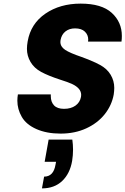

<svg xmlns="http://www.w3.org/2000/svg" viewBox="-20 -732 694 1062"><path d="M315 7Q238 7 181.5 -18Q125 -43 100.5 -85.5Q76 -128 76 -175Q76 -192 79 -210H261Q261 -205 261 -200Q261 -168 279 -149Q297 -130 334 -130Q372 -130 397 -147.5Q422 -165 428 -196Q429 -202 429 -207Q429 -226 416 -241Q403 -256 379.5 -267Q356 -278 311 -292Q247 -313 208 -334Q169 -355 149 -389Q129 -423 129 -462Q129 -481 133 -503Q150 -601 231 -656.5Q312 -712 426 -712Q542 -712 598 -661Q654 -610 654 -533Q654 -518 652 -502H467Q468 -508 468 -513Q468 -539 449.5 -557Q431 -575 395 -575Q364 -575 342.5 -558.5Q321 -542 315 -511Q314 -505 314 -500Q314 -474 340 -456.5Q366 -439 431 -417Q494 -394 533 -373Q572 -352 592 -318.5Q612 -285 612 -246Q612 -229 609 -209Q598 -149 559 -100Q520 -51 457 -22Q394 7 315 7ZM380 40Q384 68 384 96Q384 127 379 158Q367 228 324 269Q281 310 212 310L224 245Q276 245 287 179L290 163H227L249 40Z"/></svg>

Font: Fz Poppins
Style: Bold Italic
Weight: 700
Italic angle: -10°
Designer: Ninad Kale (Devanagari), Jonny Pinhorn (Latin)
Foundry: Indian Type Foundry
Version: Vit hóa bi Vntype.Com & FontZin.Com